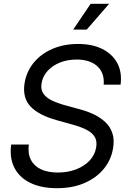

<svg xmlns="http://www.w3.org/2000/svg" viewBox="-20 -967 666 999"><path d="M276.4 12.2Q194.3 12.2 137.5 -15.6Q80.6 -43.5 54.7 -94.5Q28.8 -145.5 38.1 -214.8H129.9Q124 -168 140.9 -135.3Q157.7 -102.5 193.8 -85.9Q230 -69.3 280.8 -69.3Q333 -69.3 375.7 -85.7Q418.5 -102.1 446.3 -131.6Q474.1 -161.1 480.5 -200.7Q485.8 -232.9 473.1 -254.4Q460.4 -275.9 431.2 -291.3Q401.9 -306.6 356.9 -318.8L276.4 -341.3Q182.1 -367.2 138.9 -412.8Q95.7 -458.5 107.9 -534.7Q118.2 -596.2 156.5 -642.1Q194.8 -688 253.9 -713.1Q313 -738.3 386.2 -738.3Q460.4 -738.3 512.9 -711.9Q565.4 -685.5 590.6 -637.9Q615.7 -590.3 607.4 -526.4H519.5Q524.4 -587.9 486.1 -622.6Q447.8 -657.2 378.4 -657.2Q330.6 -657.2 291.5 -641.4Q252.4 -625.5 227.3 -597.7Q202.1 -569.8 196.3 -533.7Q190.9 -502 205.3 -480.5Q219.7 -459 249.3 -444.6Q278.8 -430.2 318.4 -419.4L393.6 -398.9Q434.1 -388.2 468.8 -371.6Q503.4 -355 528.6 -331.1Q553.7 -307.1 564.7 -273.9Q575.7 -240.7 568.4 -196.3Q558.6 -135.3 520 -88.4Q481.4 -41.5 419.4 -14.6Q357.4 12.2 276.4 12.2ZM360.8 -813 451.7 -947.3H547.9L431.2 -813Z"/></svg>

Font: Inter 24pt
Style: Italic
Weight: 400
Italic angle: -9.3988°
Designer: Rasmus Andersson
Foundry: rsms
Version: Version 4.001;git-66647c0bb